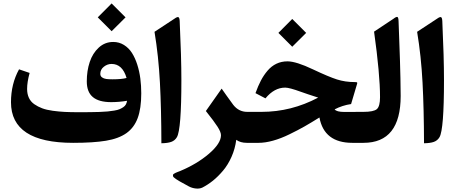

<svg xmlns="http://www.w3.org/2000/svg" viewBox="-20 -831 2652 1117"><path d="M629.4 -811 710.4 -730 629.4 -649.4 548.8 -730ZM634.8 -369.6Q688 -369.6 716.3 -377.4Q692.4 -459 628.9 -459Q604.5 -459 584 -442.6Q563.5 -426.3 563.5 -401.4Q563.5 -388.2 573.5 -380.9Q583.5 -373.5 597.9 -371.6Q612.3 -369.6 634.8 -369.6ZM626.5 -236.8Q555.2 -236.8 520 -266.4Q484.9 -295.9 484.9 -357.4Q484.9 -418.9 502 -470.2Q519 -521.5 554.7 -554.2Q590.3 -586.9 638.7 -586.9Q672.9 -586.9 700.9 -569.6Q729 -552.2 747.6 -523.2Q766.1 -494.1 778.6 -455.1Q791 -416 796.4 -374.3Q801.8 -332.5 801.8 -288.1Q801.8 -199.7 781 -144Q760.3 -88.4 715.8 -56.6Q670.4 -24.4 596.4 -12.2Q522.5 0 405.3 0Q43.9 0 43.9 -236.3Q43.9 -342.8 90.8 -427.7L152.3 -406.7Q137.7 -353.5 137.7 -313.5Q137.7 -284.2 148.2 -261.7Q158.7 -239.3 179.4 -224.9Q200.2 -210.4 225.6 -200.9Q251 -191.4 287.1 -186.5Q323.2 -181.6 356.9 -179.9Q390.6 -178.2 435.5 -178.2Q476.6 -178.2 502.4 -178.5Q528.3 -178.7 558.3 -179.7Q588.4 -180.7 606.7 -182.6Q625 -184.6 644.8 -187.7Q664.6 -190.9 675.8 -195.8Q687 -200.7 697.3 -207.5Q707.5 -214.4 712.4 -223.6Q717.3 -232.9 719.2 -244.6Q671.9 -236.8 626.5 -236.8Z M878.9 -646 995.6 -722.7Q1011.2 -733.9 1017.8 -731.2Q1024.4 -728.5 1025.4 -708.5Q1035.2 -496.6 1035.2 -364.3Q1035.2 -78.1 1009.3 -33.2Q997.6 -13.2 976.3 -5.6Q955.1 2 918.9 2.4Q918.5 -196.8 910.4 -350.6Q902.3 -504.4 878.9 -646Z M1354.5 -17.6Q1347.7 34.7 1327.1 81.1Q1306.6 127.4 1277.8 161.6Q1249 195.8 1219 220Q1189 244.1 1157.2 260.3Q1140.6 268.1 1118.7 265.6Q1096.7 263.2 1078.6 253.4L1025.4 224.1Q1012.7 216.8 1004.2 210.9Q995.6 205.1 991 200.7Q986.3 196.3 986.3 191.9Q986.3 187.5 986.8 185.1Q987.3 182.6 993.2 179.2Q999 175.8 1002 174.3Q1004.9 172.9 1014.2 169.2Q1023.4 165.5 1026.4 164.6Q1125.5 123.5 1195.6 63.5Q1265.6 3.4 1265.6 -44.4Q1265.6 -62.5 1245.8 -93.5Q1226.1 -124.5 1177.7 -185.1L1269.5 -315.4Q1271 -313.5 1296.1 -277.6Q1321.3 -241.7 1336.9 -221.2Q1368.7 -180.2 1418.5 -180.2H1428.2Q1440.4 -180.2 1440.4 -109.4V-69.3Q1440.4 0 1428.2 0H1416Q1378.4 0 1354.5 -17.6Z M1680.2 -720.7 1761.2 -639.6 1680.2 -559.1 1599.6 -639.6ZM1524.4 -258.8 1466.3 -289.1Q1481.4 -331.1 1497.8 -362.3Q1514.2 -393.6 1536.6 -419.9Q1559.1 -446.3 1588.1 -460.2Q1617.2 -474.1 1652.3 -474.1Q1703.1 -474.1 1801.3 -427.2Q1893.1 -383.8 1940.7 -368.7Q1988.3 -353.5 2043.9 -353.5Q2054.2 -353.5 2056.9 -351.8Q2059.6 -350.1 2057.6 -343.8L2022.5 -225.6Q1972.2 -218.3 1926.8 -194.8Q1938 -179.7 1984.4 -179.7L2088.4 -180.2Q2100.6 -180.2 2100.6 -115.7V-69.3Q2100.6 0 2088.4 0H2029.8Q1865.7 0 1838.4 -147.5Q1789.1 -116.7 1751.2 -95.2Q1713.4 -73.7 1663.8 -49.6Q1614.3 -25.4 1568.6 -12.7Q1522.9 0 1484.4 0H1426.3Q1399.4 0 1399.4 -75.2V-109.4Q1399.4 -180.2 1426.3 -180.2H1501.5Q1674.8 -180.2 1831.1 -263.2Q1764.2 -284.7 1730.5 -296.9Q1663.6 -321.3 1639.2 -321.3Q1575.7 -321.3 1524.4 -258.8Z M2083.5 -180.2H2094.2Q2154.3 -180.2 2172.6 -196.3Q2190.9 -212.4 2190.9 -265.6Q2190.9 -399.4 2156.2 -647L2268.1 -721.2Q2285.2 -734.4 2291.7 -732.4Q2298.3 -730.5 2298.8 -705.1Q2299.8 -673.3 2302.7 -597.7Q2305.7 -522 2306.9 -478.5Q2308.1 -435.1 2309.6 -375.7Q2311 -316.4 2311 -272.9Q2311 0 2094.7 0H2083.5Q2056.6 0 2056.6 -75.2V-109.4Q2056.6 -180.2 2083.5 -180.2Z M2406.7 -646 2523.4 -722.7Q2539.1 -733.9 2545.7 -731.2Q2552.2 -728.5 2553.2 -708.5Q2563 -496.6 2563 -364.3Q2563 -78.1 2537.1 -33.2Q2525.4 -13.2 2504.2 -5.6Q2482.9 2 2446.8 2.4Q2446.3 -196.8 2438.2 -350.6Q2430.2 -504.4 2406.7 -646Z"/></svg>

Font: Sahel FD
Style: Bold-FD
Weight: 700
Foundry: Saber Rastikerdar (saber.rastikerdar@gmail.com)
Version: Version 3.3.0